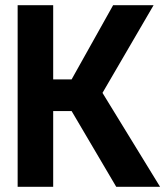

<svg xmlns="http://www.w3.org/2000/svg" viewBox="-20 -720 640 740"><path d="M256 -292H185V0H48V-700H185V-414H256L416 -700H572L375 -362L597 0H428Z"/></svg>

Font: PT Mono
Style: Bold
Weight: 700
Monospace: yes
Designer: A.Korolkova, I.Chaeva
Foundry: ParaType Ltd
Version: Version 1.000 OFL